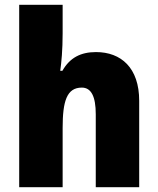

<svg xmlns="http://www.w3.org/2000/svg" viewBox="-20 -780 658 800"><path d="M241 -641V-760H60V0H241V-247C241 -358 258 -415 321 -415C360 -415 379 -378 379 -304V0H560V-360C560 -498 484 -563 380 -563C317 -563 271 -540 240 -485H231C236 -520 241 -572 241 -641Z"/></svg>

Font: Noto Sans Sinhala SemiCondensed Black
Style: Regular
Weight: 900
Width: 4
Designer: Jelle Bosma - Monotype Design Team
Foundry: Monotype Imaging Inc.
Version: Version 2.006